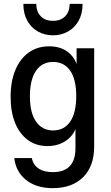

<svg xmlns="http://www.w3.org/2000/svg" viewBox="-20 -760 573 995"><path d="M253 215Q168 215 115 172.5Q62 130 54 59H145Q151 93 179 112.5Q207 132 254 132Q312 132 341.5 101Q371 70 371 9V-121L379 -119Q369 -66 327 -34.5Q285 -3 226 -3Q168 -3 125 -34Q82 -65 58.5 -122.5Q35 -180 35 -258Q35 -338 59.5 -397Q84 -456 129 -488Q174 -520 235 -520Q296 -520 335.5 -487.5Q375 -455 385 -398L377 -397V-510H468V0Q468 101 411 158Q354 215 253 215ZM255 -84Q312 -84 343.5 -129.5Q375 -175 375 -262Q375 -349 343.5 -394Q312 -439 255 -439Q198 -439 166.5 -393Q135 -347 135 -261Q135 -175 167 -129.5Q199 -84 255 -84ZM255 -577Q212 -577 177 -596.5Q142 -616 121.5 -652.5Q101 -689 101 -740H168Q168 -700 191 -676Q214 -652 255 -652Q295 -652 318 -676Q341 -700 341 -740H408Q408 -689 387.5 -652.5Q367 -616 332 -596.5Q297 -577 255 -577Z"/></svg>

Font: Instrument Sans SemiCondensed Medium
Style: Regular
Weight: 500
Width: 4
Designer: Rodrigo Fuenzalida
Foundry: fragTYPE
Version: Version 1.000;gftools[0.9.28]